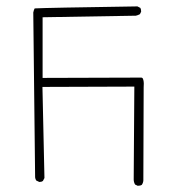

<svg xmlns="http://www.w3.org/2000/svg" viewBox="-20 -543 540 603"><path d="M412.6 40.5Q420.4 40.5 425.3 37.6Q429.7 31.2 430.2 23.9L431.2 -268.6Q431.6 -274.4 431.6 -280.3Q431.6 -286.1 430.4 -291Q429.2 -295.9 427.7 -297.6Q426.3 -299.3 423.3 -299.3L113.8 -298.3V-488.8L406.7 -493.7Q413.1 -495.1 419.4 -498.5Q423.3 -506.3 423.3 -506.3Q423.3 -513.7 420.9 -518.1L411.6 -522.9Q123.5 -518.6 88.9 -516.6Q86.4 -512.7 84.5 -503.9L90.3 14.2Q90.8 19 93.8 23.9L103 28.3Q104 28.3 105.5 28.3Q110.8 28.3 114.7 25.4L119.6 16.1L113.3 -270L401.9 -271L399.9 20.5Q399.9 29.3 404.3 36.6Q412.6 40.5 412.6 40.5Z"/></svg>

Font: NaikaiFont
Style: ExtraLight
Weight: 200
Version: Version 1.89